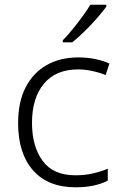

<svg xmlns="http://www.w3.org/2000/svg" viewBox="-20 -786 516 816"><path d="M301 10Q184 10 120.5 -62Q57 -134 57 -263Q57 -353 89 -415Q121 -477 178.5 -509.5Q236 -542 313 -542Q351 -542 385 -535Q419 -528 445 -516L429 -467Q402 -478 371 -484.5Q340 -491 312 -491Q217 -491 166.5 -430Q116 -369 116 -264Q116 -164 161 -102.5Q206 -41 301 -41Q340 -41 375 -49Q410 -57 438 -69V-18Q412 -5 378.5 2.5Q345 10 301 10ZM432 -758Q417 -737 392.5 -709Q368 -681 340 -653.5Q312 -626 287 -606H247V-615Q266 -634 288 -661Q310 -688 330.5 -716Q351 -744 364 -766H432Z"/></svg>

Font: Noto Sans Light
Style: Regular
Weight: 300
Designer: Monotype Design Team
Foundry: Monotype Imaging Inc.
Version: Version 2.007